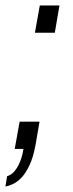

<svg xmlns="http://www.w3.org/2000/svg" viewBox="-26 -546 266 704"><path d="M-6 138 0 100Q15 96 27 82Q39 68 47.5 47Q56 26 60 0H28L46 -100H119L104 -13Q96 30 82.5 59Q69 88 53.5 104.5Q38 121 22 128.5Q6 136 -6 138ZM102 -426 120 -526H192L175 -426Z"/></svg>

Font: Archivo ExtraCondensed Light
Style: Italic
Weight: 300
Width: 2
Italic angle: -10°
Designer: Hector Gatti
Foundry: Omnibus-Type
Version: Version 2.001